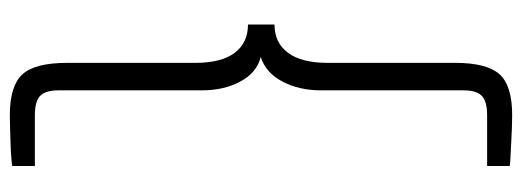

<svg xmlns="http://www.w3.org/2000/svg" viewBox="-356 -552 1063 391"><g transform="rotate(90 175.5 -356.5)"><path d="M30 -384Q67 -384 87.5 -411.5Q108 -439 108 -492V-752Q108 -816 131 -842Q154 -868 214 -868Q224 -868 240 -867.5Q256 -867 272 -866Q288 -865 301 -864.5Q314 -864 318 -863V-817H215Q186 -817 175 -806Q164 -795 164 -769V-479Q164 -434 146 -400Q128 -366 96 -356Q128 -348 146 -314.5Q164 -281 164 -236V56Q164 82 175 93Q186 104 215 104H318V150Q314 151 301 152Q288 153 272 153.5Q256 154 240.5 154.5Q225 155 215 155Q155 155 131.5 129.5Q108 104 108 38V-223Q108 -276 87.5 -303Q67 -330 30 -330Z"/></g></svg>

Font: Encode Sans Narrow
Style: Light
Weight: 300
Designer: Pablo Impallari, Andres Torresi
Foundry: Pablo Impallari, Andres Torresi
Version: Version 1.000; ttfautohint (v1.00) -l 8 -r 50 -G 200 -x 14 -